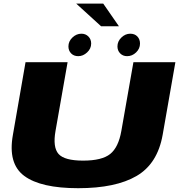

<svg xmlns="http://www.w3.org/2000/svg" viewBox="-20 -1010 968 1034"><path d="M401 3.5Q603 3.5 715.8 -62.5Q828.5 -128.5 856 -284L924.5 -675H698.5L633.5 -305Q618 -216.5 573.5 -180.8Q529 -145 427.5 -145Q327 -145 295.2 -181Q263.5 -217 279 -305L344 -675H117.5L49.5 -284Q21.5 -128.5 110.8 -62.5Q200 3.5 401 3.5ZM401.5 -707.5Q427.5 -707.5 449.2 -727.8Q471 -748 471 -775.5Q471 -798.5 456 -813.5Q441 -828.5 418.5 -828.5Q391.5 -828.5 370 -808Q348.5 -787.5 348.5 -760Q348.5 -737.5 363 -722.5Q377.5 -707.5 401.5 -707.5ZM664.5 -707.5Q692 -707.5 713 -727.8Q734 -748 734 -775.5Q734 -798.5 719.8 -813.5Q705.5 -828.5 681.5 -828.5Q655 -828.5 633.8 -808Q612.5 -787.5 612.5 -760Q612.5 -737.5 627.2 -722.5Q642 -707.5 664.5 -707.5ZM524.5 -868.5H620.5L536 -990.5H390.5Z"/></svg>

Font: Anybody Expanded ExtraBold
Style: Italic
Weight: 800
Width: 7
Italic angle: -10°
Version: Version 1.113;gftools[0.9.25]